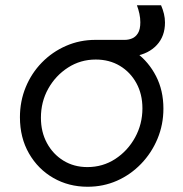

<svg xmlns="http://www.w3.org/2000/svg" viewBox="-20 -700 698 732"><path d="M56 -253Q56 -314 78 -367.5Q100 -421 139.5 -461.5Q179 -502 231.5 -525Q284 -548 344 -548H456Q470 -548 483.5 -553.5Q497 -559 506 -573.5Q515 -588 515 -615Q515 -631 511.5 -647.5Q508 -664 502 -680H594Q601 -664 605 -647.5Q609 -631 609 -614Q609 -562 578 -528.5Q547 -495 494 -486L500 -499Q547 -464 575 -409.5Q603 -355 603 -286Q603 -225 580.5 -171Q558 -117 518 -75.5Q478 -34 426 -11Q374 12 314 12Q242 12 183.5 -21.5Q125 -55 90.5 -115Q56 -175 56 -253ZM523 -287Q523 -341 500 -383Q477 -425 437 -449Q397 -473 345 -473Q287 -473 239.5 -442.5Q192 -412 164 -362Q136 -312 136 -251Q136 -197 159 -154.5Q182 -112 222 -87.5Q262 -63 313 -63Q372 -63 419.5 -94Q467 -125 495 -176Q523 -227 523 -287Z"/></svg>

Font: Kosmopol Plus Jakarta Sans Italic It
Style: Regular
Weight: 400
Italic angle: -8.04999°
Designer: Gumpita Rahayu
Foundry: Tokotype
Version: Version 2.006